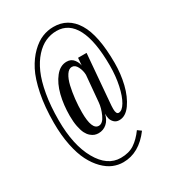

<svg xmlns="http://www.w3.org/2000/svg" viewBox="-176 -802 811 906"><g transform="rotate(-30 229.0 -348.5)"><path d="M227.1 10.7Q199.2 10.7 172.6 -0.2Q146 -11.2 120.8 -36.6Q95.7 -62 76.9 -98.6Q58.1 -135.3 46.6 -190.9Q35.2 -246.6 35.2 -314.5Q35.2 -400.4 49.1 -469.5Q63 -538.6 85.4 -582Q107.9 -625.5 137.9 -654.8Q168 -684.1 197.8 -696Q227.5 -708 258.8 -708Q338.4 -708.5 381.8 -637.7Q425.3 -566.9 425.3 -416Q425.3 -356.9 411.9 -301.8Q398.4 -246.6 371.6 -208.7Q344.7 -170.9 310.1 -170.9Q293 -170.9 282.5 -181.2Q272 -191.4 268.8 -204.1Q265.6 -216.8 266.1 -231.4Q259.3 -200.7 240 -183.6Q220.7 -166.5 194.3 -166.5Q183.6 -166.5 173.6 -169.9Q163.6 -173.3 152.8 -182.6Q142.1 -191.9 134.5 -206.8Q127 -221.7 121.8 -247.1Q116.7 -272.5 116.7 -305.7Q116.7 -365.2 129.6 -416.5Q142.6 -467.8 169.2 -501.2Q195.8 -534.7 231 -534.7Q255.4 -534.7 268.8 -517.6Q282.2 -500.5 284.2 -482.9L287.6 -523.4H334L312.5 -266.6Q310.5 -246.6 310.5 -231Q310.5 -202.6 324.7 -202.6Q343.3 -202.6 360.6 -231.4Q377.9 -260.3 388.7 -310.1Q399.4 -359.9 399.4 -417Q399.4 -549.3 364.5 -616.7Q329.6 -684.1 262.2 -684.1Q230.5 -684.1 201.7 -671.1Q172.9 -658.2 146.7 -629.4Q120.6 -600.6 101.8 -558.3Q83 -516.1 72 -453.4Q61 -390.6 61 -313.5Q61 -177.7 107.7 -95.5Q154.3 -13.2 227.1 -13.2Q272 -13.2 301.5 -33Q331.1 -52.7 357.4 -88.9L377 -74.7Q313.5 10.7 227.1 10.7ZM212.4 -196.3Q234.4 -196.3 249.5 -229.5Q264.6 -262.7 267.1 -292.5L279.8 -435.1Q279.3 -458.5 268.6 -479.7Q257.8 -501 240.2 -501Q223.6 -501 210.4 -481Q197.3 -460.9 189.9 -429.2Q182.6 -397.5 178.7 -361.8Q174.8 -326.2 174.8 -291Q174.8 -196.3 212.4 -196.3Z"/></g></svg>

Font: Imbue
Style: Regular
Weight: 400
Designer: Tyler Finck
Foundry: Etcetera Type Company
Version: Version 0.910